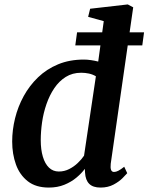

<svg xmlns="http://www.w3.org/2000/svg" viewBox="-20 -837 670 867"><path d="M480 -97.5Q478 -79.5 481.5 -70Q485 -60.5 495 -60.5Q503.5 -60.5 514 -65.8Q524.5 -71 541 -84L554.5 -55Q549 -48.5 533.5 -32.8Q518 -17 492.8 -3.5Q467.5 10 434 10Q400 10 383 -6.8Q366 -23.5 364 -57.5L363 -74.5Q348.5 -54.5 325.2 -35Q302 -15.5 270.8 -2.8Q239.5 10 200.5 10Q142 10 105.5 -18.5Q69 -47 52 -94.2Q35 -141.5 35 -198Q35 -250 48 -302.8Q61 -355.5 87 -403Q113 -450.5 151.8 -487.8Q190.5 -525 242.2 -546.5Q294 -568 358.5 -568Q373.5 -568 390.8 -565.5Q408 -563 423.5 -559L448.5 -741.5L378 -761L387 -797.5L557 -817L581.5 -804ZM413 -492.5Q399 -501 381.8 -504.8Q364.5 -508.5 346.5 -508.5Q307 -508.5 276.8 -489.5Q246.5 -470.5 225 -438.5Q203.5 -406.5 189.8 -366.8Q176 -327 170 -284.8Q164 -242.5 164 -204Q164 -161.5 173.5 -129.5Q183 -97.5 201.2 -80Q219.5 -62.5 245.5 -62.5Q270.5 -62.5 292.2 -73.5Q314 -84.5 331.2 -101Q348.5 -117.5 359.5 -134ZM328 -691H630.5L622.5 -632H320Z"/></svg>

Font: Merriweather SemiBold
Style: Italic
Weight: 600
Italic angle: -7.8°
Version: Version 2.101